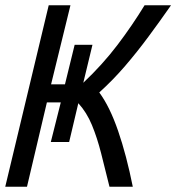

<svg xmlns="http://www.w3.org/2000/svg" viewBox="-40 -713 673 733"><path d="M-20 0 146 -693H229L155 -391H208L245 -542H313L278 -397Q352 -467 408.5 -541.5Q465 -616 512 -693H613Q569 -630 526 -572Q483 -514 437.5 -461Q392 -408 339 -360Q379 -306 411 -213Q443 -120 467 0H378Q361 -69 346 -128Q331 -187 311 -235.5Q291 -284 259 -319L224 -171H154L192 -322H139L63 0Z"/></svg>

Font: Ubuntu Sans Mono
Style: Italic
Weight: 400
Italic angle: -13.5°
Monospace: yes
Designer: Dalton Maag Ltd
Foundry: Dalton Maag Ltd
Version: Version 1.006